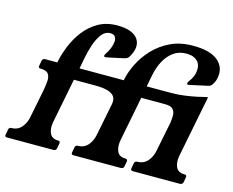

<svg xmlns="http://www.w3.org/2000/svg" viewBox="-121 -846 1198 988"><g transform="rotate(15 478.5 -352.0)"><path d="M343 0Q330 0 333 -13L338 -40Q340 -53 353 -53Q386 -53 406.5 -77Q427 -101 433 -136L467 -307Q471 -331 461 -346Q451 -361 425.5 -368.5Q400 -376 358 -376Q345 -376 348 -389L355 -427Q358 -440 371 -440H494L495 -447Q503 -486 525 -530.5Q547 -575 584 -614.5Q621 -654 673 -679Q725 -704 793 -704Q885 -704 926.5 -668.5Q968 -633 957 -577Q956 -569 952.5 -560Q949 -551 942 -540Q939 -534 933.5 -530Q928 -526 917 -524L821 -503Q817 -502 815 -504.5Q813 -507 813 -511Q814 -515 818 -521Q829 -536 835 -548.5Q841 -561 843 -572Q851 -613 830.5 -634.5Q810 -656 771 -656Q730 -656 701 -634.5Q672 -613 653.5 -577.5Q635 -542 627 -498L616 -440H744Q782 -440 818 -445Q854 -450 882 -456Q910 -462 924 -466Q926 -466 928 -466.5Q930 -467 932 -467H934Q935 -467 935 -466.5Q935 -466 935 -466L870 -136Q864 -101 875.5 -77Q887 -53 920 -53H921Q934 -53 932 -40L927 -13Q924 0 910 0H660Q655 0 651 -3Q647 -6 649 -13L654 -40Q656 -53 670 -53Q703 -53 724 -77Q745 -101 751 -136L782 -291Q785 -311 785 -330.5Q785 -350 773.5 -363Q762 -376 731 -376H604L557 -136Q551 -101 562 -77Q573 -53 605 -53Q619 -53 617 -40L612 -13Q609 0 595 0ZM141 -447Q149 -486 167 -530.5Q185 -575 215 -614.5Q245 -654 288.5 -679Q332 -704 390 -704Q433 -704 460.5 -693Q488 -682 500.5 -663Q513 -644 511 -619.5Q509 -595 492 -567Q486 -554 467 -550Q450 -546 428.5 -541.5Q407 -537 390.5 -533.5Q374 -530 372 -530Q364 -530 363.5 -534.5Q363 -539 368 -547Q380 -564 387.5 -583Q395 -602 396.5 -618.5Q398 -635 390.5 -645.5Q383 -656 365 -656Q337 -656 318 -630.5Q299 -605 287 -568Q275 -531 269 -498L258 -440H376Q389 -440 386 -427L379 -389Q376 -376 363 -376H245L198 -136Q192 -101 203.5 -77Q215 -53 247 -53Q260 -53 258 -40L253 -13Q250 0 237 0H-11Q-24 0 -21 -13L-16 -40Q-14 -53 -1 -53Q32 -53 52.5 -77Q73 -101 79 -136L109 -287Q113 -311 115 -334Q117 -357 106.5 -372Q96 -387 64 -387Q51 -387 54 -400L59 -427Q62 -440 75 -440H140Z"/></g></svg>

Font: Young Serif Light
Style: Italic
Weight: 300
Italic angle: -10.979°
Designer: Bastien Sozeau
Foundry: NBR — Bastien Sozeau
Version: Version 5.001